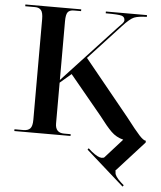

<svg xmlns="http://www.w3.org/2000/svg" viewBox="-63 -768 902 1079"><g transform="rotate(5 388.5 -228.0)"><path d="M675 250 659 236Q623 203 623 183Q623 170 620 173L777 0V-10Q764 -10 739.5 -36.5Q715 -63 662 -132L407 -445L586 -639Q627 -684 650.5 -693.5Q674 -703 722 -704V-714H490V-704Q565 -704 581.5 -698Q598 -692 598 -674Q598 -666 590 -656.5Q582 -647 557 -622L266 -308V-640Q266 -677 276 -690.5Q286 -704 311 -704H351V-714H36V-704H92Q114 -704 125.5 -690.5Q137 -677 137 -640V-73Q137 -36 124.5 -23Q112 -10 87 -10H36V0H353V-10H316Q266 -10 266 -63V-293L329 -347L510 -128Q553 -71 581.5 -43Q610 -15 650 -5L553 103Q549 107 537 107Q518 107 481 78L461 60L455 68L669 258Z"/></g></svg>

Font: Noto Serif Display Semi
Style: Regular
Weight: 600
Designer: Monotype Design Team
Foundry: Monotype Imaging Inc.
Version: Version 1.900